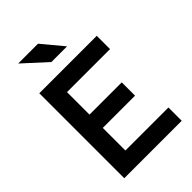

<svg xmlns="http://www.w3.org/2000/svg" viewBox="-261 -1005 1108 1108"><g transform="rotate(-45 293.0 -450.5)"><path d="M73.2 0V-693.4H542V-585H190.9V-401.4H454.1V-293H190.9V-108.4H542V0ZM250 -771.5 108.4 -900.9H270L377.9 -771.5Z"/></g></svg>

Font: CaskaydiaCove NF SemiBold
Style: Regular
Weight: 600
Designer: Aaron Bell
Foundry: Saja Typeworks
Version: Version 2111.001; VTT 6.35;Nerd Fonts 3.2.1